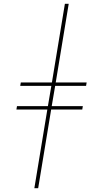

<svg xmlns="http://www.w3.org/2000/svg" viewBox="-20 -843 540 1006"><path d="M160 143 228 -269H66L69 -287H231L249 -393H86L89 -411H252L320 -823H340L272 -411H434L431 -393H269L251 -287H414L411 -269H248L180 143Z"/></svg>

Font: Iosevka Slab Thin
Style: Italic
Weight: 100
Italic angle: -9°
Monospace: yes
Designer: Belleve Invis
Foundry: Belleve Invis
Version: Version 11.1.1; ttfautohint (v1.8.3)